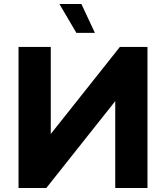

<svg xmlns="http://www.w3.org/2000/svg" viewBox="-20 -933 825 953"><path d="M552 0V-431L210 0H72V-700H232V-268L575 -700H712V0ZM359 -770 275 -913H384L451 -770Z"/></svg>

Font: Chess Sans
Style: Bold
Weight: 700
Designer: Wolf Bōese
Foundry: Wolf Bōese
Version: Version 7.223